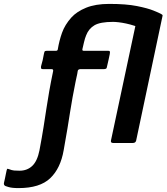

<svg xmlns="http://www.w3.org/2000/svg" viewBox="-163 -732 853 983"><path d="M405 -12 541 -650Q544 -662 556 -662H657Q659 -662 665 -658.5Q671 -655 669 -650L534 -12Q531 0 517 0H416Q403 0 405 -12ZM-68 231Q-102 231 -119.5 225.5Q-137 220 -136 220Q-146 215 -142 201Q-141 197 -138 183.5Q-135 170 -132.5 156.5Q-130 143 -129 140Q-127 132 -124.5 132Q-122 132 -117 134Q-102 140 -90.5 141Q-79 142 -63 142Q-24 142 2 117.5Q28 93 39 38Q52 -31 60 -81.5Q68 -132 74.5 -175.5Q81 -219 89 -264.5Q97 -310 109 -368Q111 -378 101 -378Q90 -378 79 -378Q68 -378 58 -378Q52 -378 49 -380Q46 -382 47 -392Q52 -408 55.5 -424Q59 -440 62 -457Q64 -469 68 -470.5Q72 -472 81 -472Q106 -472 111.5 -472Q117 -472 124 -472Q132 -472 133 -480Q140 -523 154.5 -564Q169 -605 202 -642Q230 -673 278 -692.5Q326 -712 396 -712Q483 -712 538 -701Q593 -690 622.5 -678Q652 -666 659 -662Q669 -657 665 -650.5Q661 -644 657 -637Q653 -628 642 -615.5Q631 -603 620.5 -591Q610 -579 604 -572Q596 -563 589 -565Q582 -567 577 -573.5Q572 -580 568 -583Q547 -593 525.5 -600Q504 -607 483 -611.5Q462 -616 444.5 -618Q427 -620 416 -620Q350 -620 320.5 -602.5Q291 -585 278 -551Q272 -537 267 -515.5Q262 -494 259 -481Q257 -472 265 -472Q282 -472 315 -472Q348 -472 390 -472Q397 -472 399 -469.5Q401 -467 399 -455Q398 -450 393.5 -429Q389 -408 385 -392Q384 -383 380 -380.5Q376 -378 367 -378Q339 -378 322.5 -378Q306 -378 290 -378Q274 -378 246 -378Q244 -378 240 -376Q236 -374 235 -369Q235 -365 232.5 -353.5Q230 -342 227.5 -330.5Q225 -319 224 -314Q215 -270 208.5 -233.5Q202 -197 196 -159.5Q190 -122 182.5 -75Q175 -28 163 37Q147 130 94 180.5Q41 231 -68 231Z"/></svg>

Font: Glory
Style: Bold Italic
Weight: 700
Italic angle: -12°
Version: Version 1.011